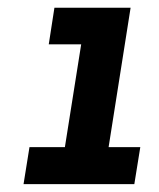

<svg xmlns="http://www.w3.org/2000/svg" viewBox="-20 -720 411 495"><path d="M40.7 -245.3 56 -340.7H147.3L189.3 -605.7H105.7L120.3 -700H316.7L260 -340.7H341.7L326.3 -245.3Z"/></svg>

Font: MuseoModerno Thin
Style: Italic
Weight: 100
Italic angle: -9°
Designer: Pablo Cosgaya, Héctor Gatti, Marcela Romero, and the Authors of The MuseoModerno Project.
Foundry: Omnibus-Type Team
Version: Version 1.003